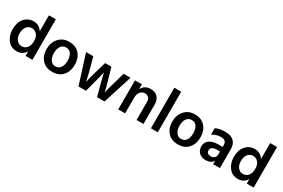

<svg xmlns="http://www.w3.org/2000/svg" viewBox="92 -1799 4267 2899"><g transform="rotate(30 2225.5 -349.5)"><path d="M283 -96Q337 -96 373 -137.5Q409 -179 409 -258Q409 -335 371 -373.5Q333 -412 284 -412Q232 -412 196.5 -369.5Q161 -327 161 -251Q161 -182 196 -139Q231 -96 283 -96ZM409 -707H529V0H409V-79Q357 7 255 7Q155 7 96.5 -69Q38 -145 38 -253Q38 -373 99.5 -443.5Q161 -514 257 -514Q356 -514 409 -429Z M876 8Q761 8 696.5 -64Q632 -136 632 -248Q632 -364 699 -439.5Q766 -515 876 -515Q993 -515 1057 -441.5Q1121 -368 1121 -255Q1121 -140 1056.5 -66Q992 8 876 8ZM876 -417Q819 -417 788.5 -370Q758 -323 758 -252Q758 -182 789 -135Q820 -88 877 -88Q936 -88 966 -134Q996 -180 996 -251Q996 -324 967 -370.5Q938 -417 876 -417Z M1332 0 1172 -507H1297L1343 -340Q1363 -268 1376.5 -211.5Q1390 -155 1393 -135L1397 -115Q1407 -176 1455 -340L1504 -507H1613L1662 -340Q1684 -266 1698.5 -209.5Q1713 -153 1717 -134L1720 -114Q1730 -173 1779 -340L1827 -507H1947L1786 0H1656L1611 -166Q1593 -231 1580 -284.5Q1567 -338 1563 -358L1559 -379Q1546 -313 1507 -166L1462 0Z M2145 -507V-420Q2188 -513 2301 -513Q2377 -513 2421 -467Q2465 -421 2465 -337V0H2345V-312Q2345 -362 2321 -387.5Q2297 -413 2256 -413Q2209 -413 2177 -376.5Q2145 -340 2145 -272V0H2025V-507Z M2595 0V-707H2715V0Z M3067 8Q2952 8 2887.5 -64Q2823 -136 2823 -248Q2823 -364 2890 -439.5Q2957 -515 3067 -515Q3184 -515 3248 -441.5Q3312 -368 3312 -255Q3312 -140 3247.5 -66Q3183 8 3067 8ZM3067 -417Q3010 -417 2979.5 -370Q2949 -323 2949 -252Q2949 -182 2980 -135Q3011 -88 3068 -88Q3127 -88 3157 -134Q3187 -180 3187 -251Q3187 -324 3158 -370.5Q3129 -417 3067 -417Z M3674 -218H3612Q3565 -218 3540 -198.5Q3515 -179 3515 -149Q3515 -85 3589 -85Q3629 -85 3651.5 -108.5Q3674 -132 3674 -170ZM3428 -370V-481Q3485 -516 3592 -516Q3798 -516 3798 -324V0H3679V-61Q3644 4 3547 4Q3475 4 3432.5 -38Q3390 -80 3390 -144Q3390 -216 3444 -257Q3498 -298 3600 -298H3674V-329Q3674 -371 3652 -393Q3630 -415 3577 -415Q3496 -415 3428 -370Z M4140 -96Q4194 -96 4230 -137.5Q4266 -179 4266 -258Q4266 -335 4228 -373.5Q4190 -412 4141 -412Q4089 -412 4053.5 -369.5Q4018 -327 4018 -251Q4018 -182 4053 -139Q4088 -96 4140 -96ZM4266 -707H4386V0H4266V-79Q4214 7 4112 7Q4012 7 3953.5 -69Q3895 -145 3895 -253Q3895 -373 3956.5 -443.5Q4018 -514 4114 -514Q4213 -514 4266 -429Z"/></g></svg>

Font: Hind Semibold
Style: Regular
Weight: 600
Designer: Manushi Parikh, Satya Rajpurohit
Foundry: Indian Type Foundry
Version: Version 1.201;PS 1.0;hotconv 1.0.78;makeotf.lib2.5.61930; tt